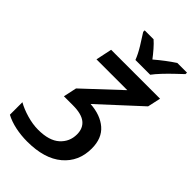

<svg xmlns="http://www.w3.org/2000/svg" viewBox="-279 -1020 1118 1118"><g transform="rotate(45 279.5 -461.0)"><path d="M183.6 9.8Q133.3 9.8 85.9 -0.2Q38.6 -10.3 2.4 -29.8V-132.8Q38.1 -112.3 87.2 -98.1Q136.2 -84 180.2 -84Q271 -84 315.4 -124.3Q359.9 -164.6 359.9 -225.1Q359.9 -275.4 326.7 -301.8Q293.5 -328.1 223.1 -328.1H148.9L166.5 -410.2L384.8 -614.3H130.9L151.9 -713.9H554.7L537.1 -633.3L290.5 -406.2Q376.5 -400.4 427.7 -356.2Q479 -312 479 -227.5Q479 -120.1 402.1 -55.2Q325.2 9.8 183.6 9.8ZM293.9 -772Q279.8 -808.6 254.6 -849.4Q229.5 -890.1 210 -919.9V-932.1H283.2Q301.8 -916 322.8 -891.8Q343.8 -867.7 361.8 -843.8Q421.9 -895 478.5 -932.1H558.6L558.1 -919.9Q539.6 -902.3 512 -876.2Q484.4 -850.1 458 -822Q431.6 -793.9 415.5 -772Z"/></g></svg>

Font: Open Sans SemiBold
Style: Italic
Weight: 600
Italic angle: -12°
Designer: Monotype Design Team
Foundry: Monotype Imaging Inc.
Version: Version 3.003; ttfautohint (v1.8.4)